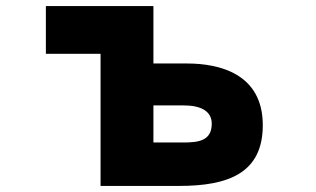

<svg xmlns="http://www.w3.org/2000/svg" viewBox="-20 -548 1040 632"><path d="M845 -136C845 -306 701 -339 596 -339H485V-528H131V-371H311V64H570C733 64 845 21 845 -136ZM677 -141C677 -86 636 -79 585 -79H485V-201H585C638 -201 677 -184 677 -141Z"/></svg>

Font: LINE Seed JP_OTF ExtraBold
Style: Regular
Weight: 800
Designer: LY Corporation & Fontrix & Fontworks
Version: Version 1.013